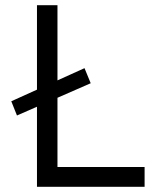

<svg xmlns="http://www.w3.org/2000/svg" viewBox="-20 -720 637 740"><path d="M45.4 -274.9 23.5 -329.7 305.7 -457.3 329.6 -399.2ZM122.5 0V-700H201.5V-76.3H537.3V0Z"/></svg>

Font: Lexend Medium
Style: Regular
Weight: 500
Designer: Bonnie Shaver-Troup, Thomas Jockin
Foundry: Lexend
Version: Version 1.005